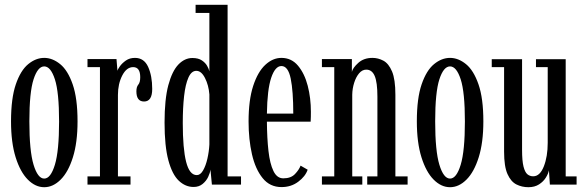

<svg xmlns="http://www.w3.org/2000/svg" viewBox="-20 -770 2436 801"><path d="M164.5 11Q127.5 11 96 -20.8Q64.5 -52.5 45.2 -114Q26 -175.5 26 -263.5Q26 -360 46 -418.2Q66 -476.5 97.8 -502.5Q129.5 -528.5 164.5 -528.5Q199 -528.5 231 -502.5Q263 -476.5 283.2 -418.2Q303.5 -360 303.5 -263.5Q303.5 -175.5 284.2 -114Q265 -52.5 233.2 -20.8Q201.5 11 164.5 11ZM164.5 -25Q191.5 -25 209 -82.8Q226.5 -140.5 226.5 -263.5Q226.5 -385 209 -439Q191.5 -493 164.5 -493Q137.5 -493 120 -439Q102.5 -385 102.5 -263.5Q102.5 -140.5 120 -82.8Q137.5 -25 164.5 -25Z M345 0V-34H397V-490H345V-523.5H466L470 -474.5Q471 -480.5 480.2 -493.5Q489.5 -506.5 505.2 -517.5Q521 -528.5 543 -528.5Q581 -528.5 598 -491Q615 -453.5 615 -399Q615 -346.5 581 -346.5Q549 -346.5 549 -389Q549 -407.5 557 -417Q565 -426.5 565 -448Q565 -490 535.5 -490Q508 -490 490 -455Q472 -420 472 -374V-34H524.5V0Z M787.5 10Q753.5 10 726 -16Q698.5 -42 682.5 -101Q666.5 -160 666.5 -259Q666.5 -355.5 682.2 -414.5Q698 -473.5 724.2 -500.8Q750.5 -528 782.5 -528Q807.5 -528 822.2 -518Q837 -508 844.2 -495Q851.5 -482 853.5 -472.5V-716H796V-750H929.5V-34H985.5V0H864L858 -62.5Q856.5 -49 848.5 -32Q840.5 -15 825.2 -2.5Q810 10 787.5 10ZM801 -39.5Q816 -39.5 827.2 -59Q838.5 -78.5 845.2 -108Q852 -137.5 853.5 -167.5V-376Q850.5 -414.5 835.2 -444.5Q820 -474.5 799 -474.5Q778.5 -474.5 766 -446.2Q753.5 -418 748 -369Q742.5 -320 742.5 -257Q742.5 -150 756.5 -94.8Q770.5 -39.5 801 -39.5Z M1154.5 10.5Q1106 10.5 1075.8 -26.8Q1045.5 -64 1031.2 -126.2Q1017 -188.5 1017 -263Q1017 -352.5 1036.2 -411.5Q1055.5 -470.5 1086.8 -499.5Q1118 -528.5 1154 -528.5Q1196 -528.5 1223.2 -496Q1250.5 -463.5 1263.8 -412.2Q1277 -361 1277 -303.5Q1277 -293 1276.8 -282.8Q1276.5 -272.5 1276 -262.5H1093.5Q1094 -193.5 1100 -140.2Q1106 -87 1120.8 -56.5Q1135.5 -26 1162 -26Q1193.5 -26 1210.5 -43.8Q1227.5 -61.5 1234 -79L1263.5 -62Q1254 -34 1224.2 -11.8Q1194.5 10.5 1154.5 10.5ZM1154 -494.5Q1128 -494.5 1111.5 -445.8Q1095 -397 1093.5 -296H1203.5Q1203.5 -390 1192.8 -442.2Q1182 -494.5 1154 -494.5Z M1323 0V-34H1374.5V-490H1323V-523.5H1448V-470Q1451.5 -486.5 1474.5 -507.5Q1497.5 -528.5 1534 -528.5Q1557.5 -528.5 1579.5 -516.8Q1601.5 -505 1615.5 -472Q1629.5 -439 1629.5 -374.5V-34H1680.5V0H1512V-34H1554.5V-366.5Q1554.5 -426.5 1543.2 -453Q1532 -479.5 1508 -479.5Q1491 -479.5 1478 -464Q1465 -448.5 1457.5 -424.5Q1450 -400.5 1449.5 -375V-34H1491.5V0Z M1857.5 11Q1820.5 11 1789 -20.8Q1757.5 -52.5 1738.2 -114Q1719 -175.5 1719 -263.5Q1719 -360 1739 -418.2Q1759 -476.5 1790.8 -502.5Q1822.5 -528.5 1857.5 -528.5Q1892 -528.5 1924 -502.5Q1956 -476.5 1976.2 -418.2Q1996.5 -360 1996.5 -263.5Q1996.5 -175.5 1977.2 -114Q1958 -52.5 1926.2 -20.8Q1894.5 11 1857.5 11ZM1857.5 -25Q1884.5 -25 1902 -82.8Q1919.5 -140.5 1919.5 -263.5Q1919.5 -385 1902 -439Q1884.5 -493 1857.5 -493Q1830.5 -493 1813 -439Q1795.5 -385 1795.5 -263.5Q1795.5 -140.5 1813 -82.8Q1830.5 -25 1857.5 -25Z M2184.5 11Q2157.5 11 2134.5 -0.5Q2111.5 -12 2097.2 -43.8Q2083 -75.5 2083 -137V-490H2031.5V-523H2158V-145Q2158 -99 2164 -75.2Q2170 -51.5 2180.2 -43Q2190.5 -34.5 2204.5 -34.5Q2232.5 -34.5 2248.8 -75.8Q2265 -117 2265 -174.5V-490H2216V-523H2340V-34H2385.5V0H2274L2270 -59.5Q2267.5 -45.5 2257.2 -29Q2247 -12.5 2228.8 -0.8Q2210.5 11 2184.5 11Z"/></svg>

Font: Imbue 10pt
Style: Regular
Weight: 400
Designer: Tyler Finck
Foundry: Etcetera Type Company
Version: Version 1.102; ttfautohint (v1.8.3)